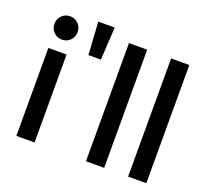

<svg xmlns="http://www.w3.org/2000/svg" viewBox="-133 -963 1230 1130"><g transform="rotate(20 482.0 -398.5)"><path d="M60 -697Q60 -728 81 -749Q102 -770 133 -770Q163 -770 184 -749Q205 -728 205 -697Q205 -666 184 -645Q163 -624 133 -624Q102 -624 81 -645Q60 -666 60 -697ZM189 -551V0H75V-551Z M401 -797 389 -592H311L298 -797Z M625 -740V0H511V-740Z M889 -740V0H775V-740Z"/></g></svg>

Font: Poppins-tnum Medium
Style: Regular
Weight: 500
Designer: Ninad Kale (Devanagari), Jonny Pinhorn (Latin)
Foundry: Indian Type Foundry
Version: Version 4.004